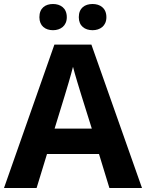

<svg xmlns="http://www.w3.org/2000/svg" viewBox="-20 -940 730 960"><path d="M177 -854C177 -810 207 -789 245 -789C282 -789 314 -810 314 -854C314 -900 282 -920 245 -920C207 -920 177 -900 177 -854ZM374 -854C374 -810 404 -789 443 -789C480 -789 512 -810 512 -854C512 -900 480 -920 443 -920C404 -920 374 -900 374 -854ZM527 0H690L437 -717H252L0 0H163L215 -170H475ZM387 -463 439 -297H253L304 -463C311 -485 335 -566 345 -606C355 -566 377 -496 387 -463Z"/></svg>

Font: Noto Sans Gujarati
Style: Bold
Weight: 700
Designer: Jelle Bosma - Monotype Design Team, Universal Thirst
Foundry: Monotype Imaging Inc.
Version: Version 2.106